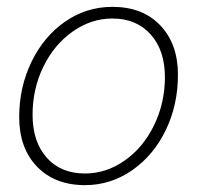

<svg xmlns="http://www.w3.org/2000/svg" viewBox="-20 -530 576 560"><path d="M36 -188Q36 -276 72 -350Q108 -424 170 -467Q232 -510 308 -510Q396 -510 447.5 -456Q499 -402 499 -312Q499 -224 463.5 -150.5Q428 -77 365.5 -33.5Q303 10 228 10Q140 10 88 -44Q36 -98 36 -188ZM461 -305Q461 -383 419.5 -429.5Q378 -476 308 -476Q246 -476 192 -438Q138 -400 106.5 -335.5Q75 -271 75 -195Q75 -117 116 -70.5Q157 -24 228 -24Q290 -24 344 -62Q398 -100 429.5 -165Q461 -230 461 -305Z"/></svg>

Font: Sarabun Thin
Style: Italic
Weight: 250
Italic angle: -10°
Designer: Suppakit Chalermlarp | Katatrad Co.,Ltd.
Foundry: Cadson Demak Co.,Ltd.
Version: Version 1.000; ttfautohint (v1.6)